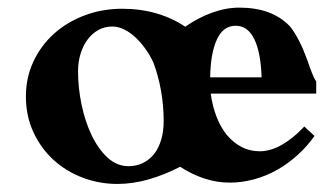

<svg xmlns="http://www.w3.org/2000/svg" viewBox="-20 -464 867 496"><path d="M655.8 -264.2Q653.8 -328.1 637 -362.8Q620.1 -397.5 588.9 -397.5Q556.6 -397.5 540.3 -362.1Q523.9 -326.7 522.9 -264.2ZM181.6 -279.8Q181.6 -237.3 190.7 -193.8Q199.7 -150.4 216.6 -115Q233.4 -79.6 257.6 -57.1Q281.7 -34.7 312 -34.7Q332.5 -34.7 349.4 -43Q366.2 -51.3 378.2 -66.4Q390.1 -81.5 396.5 -103.3Q402.8 -125 402.8 -151.4Q402.8 -191.9 395.8 -230.7Q388.7 -269.5 376 -303.2Q367.2 -321.8 355.2 -338.4Q343.3 -355 329.6 -367.7Q315.9 -380.4 300.8 -387.9Q285.6 -395.5 270 -395.5Q250.5 -395.5 234.1 -386.5Q217.8 -377.4 206.1 -361.6Q194.3 -345.7 188 -324.7Q181.6 -303.7 181.6 -279.8ZM792.5 -112.8Q773.9 -86.4 749.5 -64.2Q725.1 -42 697.3 -25.9Q668 -9.3 636.2 -0.7Q604.5 7.8 573.7 7.8Q540.5 7.8 508.3 -2.7Q476.1 -13.2 445.3 -33.2Q405.8 -12.7 364.5 -0.7Q323.2 11.2 283.2 11.2Q236.3 11.2 193.4 -5.1Q150.4 -21.5 117.9 -51.3Q85.4 -81.1 66.2 -122.8Q46.9 -164.6 46.9 -214.8Q46.9 -263.7 66.4 -305.2Q85.9 -346.7 119.6 -377Q153.3 -407.2 198.7 -424.3Q244.1 -441.4 295.9 -441.4Q342.8 -441.4 384 -429.4Q425.3 -417.5 458.5 -395Q492.2 -418.5 528.1 -431.4Q564 -444.3 598.6 -444.3Q681.6 -444.3 727.5 -397.5Q733.4 -391.1 739.7 -381.1Q746.1 -371.1 752.4 -358.9Q758.8 -346.7 764.4 -333Q770 -319.3 774.9 -306.2Q780.3 -289.6 785.9 -275.6Q791.5 -261.7 796.9 -252.9V-222.2H524.4Q528.8 -189.5 539.6 -161.9Q550.3 -134.3 566.7 -114.7Q583 -95.2 604.2 -84.2Q625.5 -73.2 650.9 -73.2Q678.7 -73.2 708 -89.8Q737.3 -106.4 766.1 -137.2Z"/></svg>

Font: XB Niloofar
Style: Bold
Weight: 700
Designer: Behnam
Foundry: Irmug
Version: Version 7.201 2008